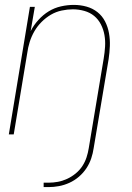

<svg xmlns="http://www.w3.org/2000/svg" viewBox="-20 -548 540 783"><path d="M158 215V197H178Q197 197 216 193.5Q235 190 253.5 181.5Q272 173 288.5 159.5Q305 146 316 129Q327 112 333 93.5Q339 75 342 56L403 -310Q407 -334 408.5 -358Q410 -382 406 -405Q402 -428 391.5 -448.5Q381 -469 364 -483Q347 -497 324 -503.5Q301 -510 277 -510Q255 -510 231.5 -505Q208 -500 187.5 -488Q167 -476 149.5 -458.5Q132 -441 120 -420Q108 -399 101 -376.5Q94 -354 91 -331L36 0H16L102 -520H122L105 -421Q117 -445 136.5 -466.5Q156 -488 179 -502Q202 -516 228.5 -522Q255 -528 281 -528Q308 -528 333 -521Q358 -514 377.5 -498.5Q397 -483 408.5 -460.5Q420 -438 424.5 -412.5Q429 -387 428 -360.5Q427 -334 423 -307L362 56Q359 77 352 98Q345 119 332.5 138Q320 157 302 172.5Q284 188 263 197.5Q242 207 220.5 211Q199 215 178 215Z"/></svg>

Font: Iosevka Thin
Style: Italic
Weight: 100
Italic angle: -9°
Monospace: yes
Designer: Belleve Invis
Foundry: Belleve Invis
Version: Version 32.5.0; ttfautohint (v1.8.4)